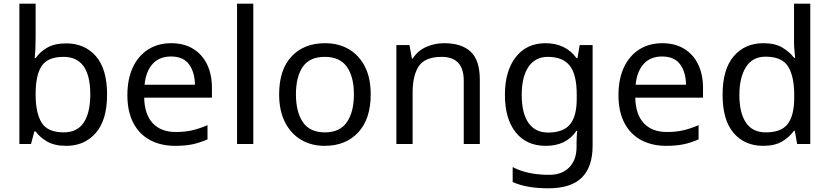

<svg xmlns="http://www.w3.org/2000/svg" viewBox="-20 -780 4494 1040"><path d="M173 -575Q173 -541 171.5 -511.5Q170 -482 168 -465H173Q196 -499 236 -522Q276 -545 339 -545Q439 -545 499.5 -475.5Q560 -406 560 -268Q560 -130 499 -60Q438 10 339 10Q276 10 236 -13Q196 -36 173 -68H166L148 0H85V-760H173ZM324 -472Q239 -472 206 -423Q173 -374 173 -271V-267Q173 -168 205.5 -115.5Q238 -63 326 -63Q398 -63 433.5 -116Q469 -169 469 -269Q469 -472 324 -472Z M907 -546Q976 -546 1025.5 -516Q1075 -486 1101.5 -431.5Q1128 -377 1128 -304V-251H761Q763 -160 807.5 -112.5Q852 -65 932 -65Q983 -65 1022.5 -74.5Q1062 -84 1104 -102V-25Q1063 -7 1023 1.5Q983 10 928 10Q852 10 793.5 -21Q735 -52 702.5 -113.5Q670 -175 670 -264Q670 -352 699.5 -415Q729 -478 782.5 -512Q836 -546 907 -546ZM906 -474Q843 -474 806.5 -433.5Q770 -393 763 -321H1036Q1035 -389 1004 -431.5Q973 -474 906 -474Z M1352 0H1264V-760H1352Z M1988 -269Q1988 -136 1920.5 -63Q1853 10 1738 10Q1667 10 1611.5 -22.5Q1556 -55 1524 -117.5Q1492 -180 1492 -269Q1492 -402 1559 -474Q1626 -546 1741 -546Q1814 -546 1869.5 -513.5Q1925 -481 1956.5 -419.5Q1988 -358 1988 -269ZM1583 -269Q1583 -174 1620.5 -118.5Q1658 -63 1740 -63Q1821 -63 1859 -118.5Q1897 -174 1897 -269Q1897 -364 1859 -418Q1821 -472 1739 -472Q1657 -472 1620 -418Q1583 -364 1583 -269Z M2385 -546Q2481 -546 2530 -499.5Q2579 -453 2579 -349V0H2492V-343Q2492 -472 2372 -472Q2283 -472 2249 -422Q2215 -372 2215 -278V0H2127V-536H2198L2211 -463H2216Q2242 -505 2288 -525.5Q2334 -546 2385 -546Z M2935 -546Q2988 -546 3030.5 -526Q3073 -506 3103 -465H3108L3120 -536H3190V9Q3190 124 3131.5 182Q3073 240 2950 240Q2832 240 2757 206V125Q2836 167 2955 167Q3024 167 3063.5 126.5Q3103 86 3103 16V-5Q3103 -17 3104 -39.5Q3105 -62 3106 -71H3102Q3048 10 2936 10Q2832 10 2773.5 -63Q2715 -136 2715 -267Q2715 -395 2773.5 -470.5Q2832 -546 2935 -546ZM2947 -472Q2880 -472 2843 -418.5Q2806 -365 2806 -266Q2806 -167 2842.5 -114.5Q2879 -62 2949 -62Q3030 -62 3067 -105.5Q3104 -149 3104 -246V-267Q3104 -377 3066 -424.5Q3028 -472 2947 -472Z M3567 -546Q3636 -546 3685.5 -516Q3735 -486 3761.5 -431.5Q3788 -377 3788 -304V-251H3421Q3423 -160 3467.5 -112.5Q3512 -65 3592 -65Q3643 -65 3682.5 -74.5Q3722 -84 3764 -102V-25Q3723 -7 3683 1.5Q3643 10 3588 10Q3512 10 3453.5 -21Q3395 -52 3362.5 -113.5Q3330 -175 3330 -264Q3330 -352 3359.5 -415Q3389 -478 3442.5 -512Q3496 -546 3567 -546ZM3566 -474Q3503 -474 3466.5 -433.5Q3430 -393 3423 -321H3696Q3695 -389 3664 -431.5Q3633 -474 3566 -474Z M4114 10Q4014 10 3954 -59.5Q3894 -129 3894 -267Q3894 -405 3954.5 -475.5Q4015 -546 4115 -546Q4177 -546 4216.5 -523Q4256 -500 4281 -467H4287Q4286 -480 4283.5 -505.5Q4281 -531 4281 -546V-760H4369V0H4298L4285 -72H4281Q4257 -38 4217 -14Q4177 10 4114 10ZM4128 -63Q4213 -63 4247.5 -109.5Q4282 -156 4282 -250V-266Q4282 -366 4249 -419.5Q4216 -473 4127 -473Q4056 -473 4020.5 -416.5Q3985 -360 3985 -265Q3985 -169 4020.5 -116Q4056 -63 4128 -63Z"/></svg>

Font: Noto Sans Anatolian Hieroglyphs
Style: Regular
Weight: 400
Designer: Monotype Design Team
Foundry: Monotype Imaging Inc.
Version: Version 2.001; ttfautohint (v1.8.4.7-5d5b)